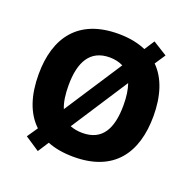

<svg xmlns="http://www.w3.org/2000/svg" viewBox="-139 -892 1074 1077"><g transform="rotate(20 398.0 -353.0)"><path d="M741 -358C741 -476 711 -574 646 -638L688 -701L603 -754L564 -694C519 -714 464 -725 399 -725C162 -725 55 -580 55 -359C55 -236 86 -137 155 -72L112 -9L198 48L240 -17C285 1 337 10 398 10C637 10 741 -137 741 -358ZM234 -358C234 -498 282 -584 399 -584C429 -584 457 -577 479 -566L255 -223C240 -259 234 -305 234 -358ZM562 -358C562 -218 516 -133 398 -133C369 -133 345 -138 324 -146L544 -484C556 -450 562 -408 562 -358Z"/></g></svg>

Font: Noto Sans Gurmukhi ExtraBold
Style: Regular
Weight: 800
Designer: Jelle Bosma - Monotype Design Team
Foundry: Monotype Imaging Inc.
Version: Version 2.004